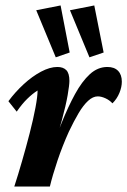

<svg xmlns="http://www.w3.org/2000/svg" viewBox="-20 -681 465 701"><path d="M336.9 -329.1Q319.3 -329.1 301.8 -313Q284.2 -296.9 267.1 -268.1Q250 -239.3 231.4 -200.2Q208 -148.4 189.9 -94.7Q171.9 -41 162.1 0H32.2Q45.9 -42 60.5 -92.8Q75.2 -143.6 88.4 -194.8Q101.6 -246.1 109.4 -287.6Q117.2 -329.1 117.2 -350.6Q98.6 -338.9 79.6 -320.3Q60.5 -301.8 41 -273.4L10.7 -311.5Q35.2 -344.7 66.4 -373.5Q97.7 -402.3 129.9 -419.4Q162.1 -436.5 189.5 -436.5Q210.9 -436.5 222.2 -424.8Q233.4 -413.1 233.4 -385.7Q233.4 -371.1 227.1 -334Q220.7 -296.9 205.1 -239.3Q189.5 -181.6 159.2 -104.5H155.3Q180.7 -171.9 204.6 -231.4Q228.5 -291 253.9 -337.4Q279.3 -383.8 308.1 -410.2Q336.9 -436.5 372.1 -436.5Q397.5 -436.5 411.1 -422.4Q424.8 -408.2 424.8 -382.8Q424.8 -363.3 416 -341.8Q407.2 -320.3 390.6 -303.7Q379.9 -315.4 364.7 -322.3Q349.6 -329.1 336.9 -329.1ZM306.6 -471.7 235.4 -643.6 324.2 -661.1 358.4 -489.3ZM183.6 -471.7 112.3 -643.6 201.2 -661.1 234.4 -489.3Z"/></svg>

Font: Crimson Pro
Style: Bold Italic
Weight: 700
Italic angle: -12°
Designer: Jacques Le Bailly
Foundry: Baron von Fonthausen
Version: Version 1.003